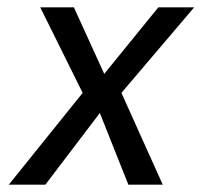

<svg xmlns="http://www.w3.org/2000/svg" viewBox="-20 -505 552 525"><path d="M206 -251 90 -485H182L265 -303L413 -485H511L312 -251L425 0H331L253 -196L104 0H4Z"/></svg>

Font: Niramit
Style: Italic
Weight: 400
Italic angle: -10°
Version: Version 1.000; ttfautohint (v1.6)